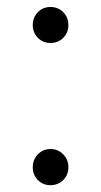

<svg xmlns="http://www.w3.org/2000/svg" viewBox="-20 -527 292 555"><path d="M74.7 -454.6Q74.7 -476.6 89.4 -491.7Q104 -506.8 126 -506.8Q147.9 -506.8 162.8 -491.7Q177.7 -476.6 177.7 -454.6Q177.7 -432.6 162.8 -417.7Q147.9 -402.8 126 -402.8Q104 -402.8 89.4 -417.7Q74.7 -432.6 74.7 -454.6ZM74.7 -43.5Q74.7 -65.4 89.4 -80.8Q104 -96.2 126 -96.2Q147.9 -96.2 162.8 -80.8Q177.7 -65.4 177.7 -43.5Q177.7 -21.5 162.8 -6.6Q147.9 8.3 126 8.3Q104 8.3 89.4 -6.6Q74.7 -21.5 74.7 -43.5Z"/></svg>

Font: Giphurs Light
Style: Regular
Weight: 300
Version: Version 0.920; ttfautohint (v1.8.4.7-5d5b)